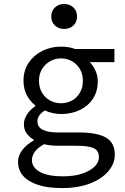

<svg xmlns="http://www.w3.org/2000/svg" viewBox="-20 -736 640 980"><path d="M296 224Q225 224 175 208Q125 192 98.5 162Q72 132 72 89Q72 60 92.5 31.5Q113 3 152 -19V-23Q133 -34 117.5 -53Q102 -72 102 -103Q102 -126 117 -150.5Q132 -175 160 -194V-198Q135 -217 117.5 -249Q100 -281 100 -324Q100 -377 126.5 -416Q153 -455 196.5 -476.5Q240 -498 291 -498Q332 -498 363 -486H564V-419H438Q455 -402 467 -376Q479 -350 479 -321Q479 -269 454 -231.5Q429 -194 386.5 -174Q344 -154 291 -154Q272 -154 250.5 -158.5Q229 -163 209 -172Q191 -161 181 -147Q171 -133 171 -116Q171 -88 197.5 -74Q224 -60 272 -60H381Q475 -60 520.5 -34Q566 -8 566 54Q566 99 533 138Q500 177 439.5 200.5Q379 224 296 224ZM291 -209Q322 -209 347.5 -223Q373 -237 388 -263Q403 -289 403 -324Q403 -358 388 -383.5Q373 -409 347.5 -423.5Q322 -438 291 -438Q261 -438 235.5 -423.5Q210 -409 194.5 -383.5Q179 -358 179 -324Q179 -289 194.5 -263Q210 -237 235.5 -223Q261 -209 291 -209ZM302 164Q359 164 400 150Q441 136 463 114Q485 92 485 67Q485 32 457.5 20Q430 8 374 8H279Q258 8 239.5 6Q221 4 205 0Q171 19 157 39.5Q143 60 143 81Q143 119 183.5 141.5Q224 164 302 164ZM307.4 -588.2Q279.6 -588.2 260.7 -605.6Q241.7 -623 241.7 -651.6Q241.7 -680.8 260.7 -698.2Q279.6 -715.6 307.4 -715.6Q335.8 -715.6 354.5 -698.2Q373.2 -680.8 373.2 -651.6Q373.2 -623 354.5 -605.6Q335.8 -588.2 307.4 -588.2Z"/></svg>

Font: Source Code Pro ExtraLight
Style: Regular
Weight: 200
Monospace: yes
Designer: Paul D. Hunt, Teo Tuominen
Foundry: Adobe
Version: Version 1.026;hotconv 1.1.0;makeotfexe 2.6.0